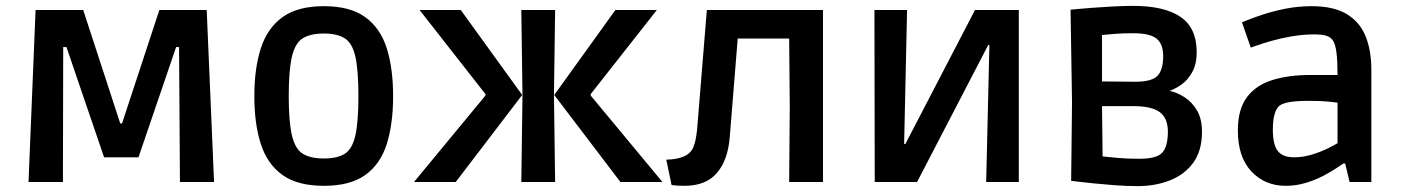

<svg xmlns="http://www.w3.org/2000/svg" viewBox="-20 -619 4770 653"><path d="M77 0 101 -585H263L389 -199H395L522 -585H683L708 0H592L589 -459H579L451 -84H334L206 -459H195L194 0Z M1082 13Q992 13 940.5 -24Q889 -61 867 -129.5Q845 -198 845 -292Q845 -386 867 -454.5Q889 -523 940.5 -560.5Q992 -598 1082 -598Q1171 -598 1222.5 -560.5Q1274 -523 1295.5 -454.5Q1317 -386 1317 -292Q1317 -198 1295.5 -129.5Q1274 -61 1222.5 -24Q1171 13 1082 13ZM1082 -80Q1127 -80 1152.5 -96Q1178 -112 1188.5 -158Q1199 -204 1199 -292Q1199 -381 1188.5 -427Q1178 -473 1152 -489Q1126 -505 1082 -505Q1036 -505 1010 -489Q984 -473 973 -427Q962 -381 962 -292Q962 -204 973 -158Q984 -112 1010 -96Q1036 -80 1082 -80Z M1388 0 1631 -294V-299L1407 -585H1547L1756 -296L1530 0ZM1753 0 1757 -296 1753 -585H1868L1864 -296L1868 0ZM2090 0 1865 -296 2073 -585H2214L1989 -299V-294L2233 0Z M2264 10 2246 -76Q2263 -76 2281 -79.5Q2299 -83 2314 -91Q2326 -98 2333.5 -109.5Q2341 -121 2346 -145.5Q2351 -170 2354 -217L2384 -585H2779V0H2664L2666 -257L2664 -488H2489L2462 -154Q2456 -75 2418.5 -31Q2381 13 2308 13Q2280 13 2264 10Z M2955 0 2954 -585H3065L3055 -129H3059L3296 -585H3445V0H3334L3345 -466H3341L3099 0Z M3849 14Q3811 14 3771.5 11Q3732 8 3698 4.5Q3664 1 3643.5 -1.5Q3623 -4 3623 -4L3626 -271L3621 -586Q3621 -586 3641.5 -588Q3662 -590 3695 -592.5Q3728 -595 3765 -597Q3802 -599 3834 -599Q3940 -599 3995 -561.5Q4050 -524 4050 -442Q4050 -401 4035 -374Q4020 -347 3999 -332Q3978 -317 3958 -310Q3985 -304 4010 -287.5Q4035 -271 4051.5 -242.5Q4068 -214 4068 -171Q4068 -107 4039 -66.5Q4010 -26 3960 -6Q3910 14 3849 14ZM3841 -341Q3897 -341 3916.5 -361Q3936 -381 3936 -428Q3936 -470 3913 -488Q3890 -506 3834 -506Q3801 -506 3773.5 -504Q3746 -502 3728 -500V-342ZM3855 -79Q3915 -79 3933.5 -100.5Q3952 -122 3952 -171Q3952 -217 3924.5 -237.5Q3897 -258 3836 -258H3728L3730 -87Q3749 -85 3781 -82Q3813 -79 3855 -79Z M4353 13Q4282 13 4236 -36Q4190 -85 4190 -175Q4190 -247 4220.5 -288Q4251 -329 4306.5 -346.5Q4362 -364 4437 -364H4529Q4529 -411 4525.5 -439.5Q4522 -468 4513 -482Q4505 -493 4490.5 -497.5Q4476 -502 4449 -502Q4412 -502 4374 -495.5Q4336 -489 4304.5 -480Q4273 -471 4253.5 -464Q4234 -457 4234 -457L4204 -543Q4204 -543 4223.5 -551Q4243 -559 4276.5 -570Q4310 -581 4352.5 -589.5Q4395 -598 4441 -598Q4516 -598 4560.5 -571Q4605 -544 4624.5 -495.5Q4644 -447 4644 -382V0H4570L4555 -63H4549Q4543 -59 4525 -47Q4507 -35 4480.5 -21Q4454 -7 4421 3Q4388 13 4353 13ZM4381 -84Q4413 -84 4444.5 -94Q4476 -104 4498.5 -115.5Q4521 -127 4529 -132V-270Q4522 -271 4497 -273.5Q4472 -276 4431 -276Q4351 -276 4331 -259Q4309 -240 4309 -178Q4309 -128 4325.5 -106Q4342 -84 4381 -84Z"/></svg>

Font: Ruda
Style: Bold
Weight: 700
Designer: Mariela Monsalve and Angelina Sanchez
Foundry: Mariela Monsalve and Angelina Sanchez
Version: Version 2.000